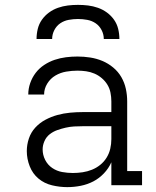

<svg xmlns="http://www.w3.org/2000/svg" viewBox="-20 -760 640 788"><path d="M256 8Q225 8 193.5 0.5Q162 -7 138 -27Q114 -47 102 -77.5Q90 -108 90 -140Q90 -166 98.5 -191.5Q107 -217 125 -236.5Q143 -256 166.5 -268.5Q190 -281 215.5 -288Q241 -295 267.5 -297.5Q294 -300 320 -300H437V-344Q437 -362 433.5 -379.5Q430 -397 421 -412Q412 -427 398 -439Q384 -451 367.5 -458Q351 -465 333.5 -467.5Q316 -470 298 -470Q275 -470 251.5 -466Q228 -462 207.5 -450Q187 -438 174 -417Q161 -396 161 -372H96Q96 -396 104 -419Q112 -442 126.5 -461Q141 -480 161.5 -493.5Q182 -507 204.5 -514.5Q227 -522 250.5 -525Q274 -528 298 -528Q324 -528 350 -524Q376 -520 400 -510Q424 -500 444.5 -483Q465 -466 478 -443.5Q491 -421 496.5 -395.5Q502 -370 502 -344V-58H563V0H437V-94Q426 -69 406.5 -48.5Q387 -28 363 -15.5Q339 -3 311.5 2.5Q284 8 256 8ZM279 -50Q299 -50 319 -53Q339 -56 357.5 -63.5Q376 -71 391.5 -83.5Q407 -96 417.5 -113Q428 -130 432.5 -149.5Q437 -169 437 -189V-242H320Q302 -242 284.5 -241Q267 -240 249.5 -236Q232 -232 215 -226Q198 -220 184 -209Q170 -198 162.5 -181Q155 -164 155 -147Q155 -124 165.5 -103.5Q176 -83 194.5 -70.5Q213 -58 235 -54Q257 -50 279 -50ZM130 -600Q130 -621 135 -641.5Q140 -662 152 -679Q164 -696 181 -708.5Q198 -721 218 -728Q238 -735 258.5 -737.5Q279 -740 300 -740Q321 -740 341.5 -737.5Q362 -735 382 -728Q402 -721 419 -708.5Q436 -696 448 -679Q460 -662 465 -641.5Q470 -621 470 -600H406Q406 -619 397 -636.5Q388 -654 372.5 -664.5Q357 -675 338 -678.5Q319 -682 300 -682Q281 -682 262 -678.5Q243 -675 227.5 -664.5Q212 -654 203 -636.5Q194 -619 194 -600Z"/></svg>

Font: Iosevka Etoile Light
Style: Regular
Weight: 300
Designer: Belleve Invis
Foundry: Belleve Invis
Version: Version 25.0.1; ttfautohint (v1.8.4)